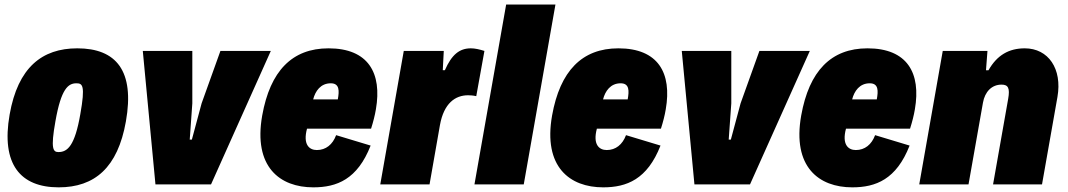

<svg xmlns="http://www.w3.org/2000/svg" viewBox="-20 -804 4654 837"><path d="M235.8 12.7C392.6 12.7 493.2 -73.2 528.8 -274.4C567.9 -495.1 486.8 -593.3 316.9 -593.3C163.1 -593.3 58.1 -509.8 22 -304.7C-16.1 -87.9 68.8 12.7 235.8 12.7ZM234.9 -141.1C211.9 -141.1 199.7 -153.8 221.7 -275.9C246.6 -417.5 277.3 -440.9 313 -440.9C339.8 -440.9 352.5 -432.1 330.1 -306.2C306.2 -168.5 274.4 -141.1 234.9 -141.1Z M657.7 0H899.9L1160.6 -582H940.9L858.9 -353.5L816.4 -195.3H807.1L818.4 -353.5V-582H602.5Z M1412.1 -593.3C1253.4 -593.3 1157.7 -494.6 1123 -300.3C1083.5 -76.2 1200.2 12.7 1345.7 12.7C1448.2 12.7 1538.1 -22 1595.7 -169.4L1445.3 -214.8C1430.2 -173.8 1400.4 -149.9 1361.3 -149.9C1328.1 -149.9 1299.8 -173.8 1318.4 -243.2H1597.7C1606.9 -272.5 1614.3 -300.8 1618.7 -327.6C1646 -485.4 1585.9 -593.3 1412.1 -593.3ZM1421.9 -440.9C1460.4 -440.9 1459.5 -408.2 1452.6 -370.6H1345.2C1354.5 -407.2 1377.9 -440.9 1421.9 -440.9Z M1637.7 0H1852.5L1897.9 -258.8C1915 -354 1964.8 -388.7 2020.5 -388.7C2027.3 -388.7 2042 -388.2 2056.2 -384.8L2091.8 -582C2069.8 -588.9 2050.3 -593.3 2032.7 -593.3C1982.9 -593.3 1949.2 -565.9 1919.4 -498H1910.2L1914.6 -582H1740.2Z M2048.3 0H2263.2L2401.4 -784.2H2186.5Z M2675.8 -593.3C2517.1 -593.3 2421.4 -494.6 2386.7 -300.3C2347.2 -76.2 2463.9 12.7 2609.4 12.7C2711.9 12.7 2801.8 -22 2859.4 -169.4L2709 -214.8C2693.8 -173.8 2664.1 -149.9 2625 -149.9C2591.8 -149.9 2563.5 -173.8 2582 -243.2H2861.3C2870.6 -272.5 2877.9 -300.8 2882.3 -327.6C2909.7 -485.4 2849.6 -593.3 2675.8 -593.3ZM2685.5 -440.9C2724.1 -440.9 2723.1 -408.2 2716.3 -370.6H2608.9C2618.2 -407.2 2641.6 -440.9 2685.5 -440.9Z M3007.3 0H3249.5L3510.3 -582H3290.5L3208.5 -353.5L3166 -195.3H3156.7L3168 -353.5V-582H2952.1Z M3761.7 -593.3C3603 -593.3 3507.3 -494.6 3472.7 -300.3C3433.1 -76.2 3549.8 12.7 3695.3 12.7C3797.9 12.7 3887.7 -22 3945.3 -169.4L3794.9 -214.8C3779.8 -173.8 3750 -149.9 3710.9 -149.9C3677.7 -149.9 3649.4 -173.8 3668 -243.2H3947.3C3956.5 -272.5 3963.9 -300.8 3968.3 -327.6C3995.6 -485.4 3935.5 -593.3 3761.7 -593.3ZM3771.5 -440.9C3810.1 -440.9 3809.1 -408.2 3802.2 -370.6H3694.8C3704.1 -407.2 3727.5 -440.9 3771.5 -440.9Z M3987.3 0H4202.1L4265.1 -356.4C4273.4 -403.8 4303.2 -435.1 4346.2 -435.1C4375 -435.1 4383.3 -419.9 4375 -373L4309.1 0H4522.5L4589.8 -381.3C4611.3 -503.9 4550.3 -593.3 4447.3 -593.3C4378.4 -593.3 4326.2 -563.5 4289.1 -497.6H4278.3L4284.7 -582H4089.8Z"/></svg>

Font: Decalotype Black Italic
Style: Regular
Weight: 900
Italic angle: -10°
Designer: Alfredo Marco Pradil
Foundry: Alfredo Marco Pradil
Version: Version 1.0